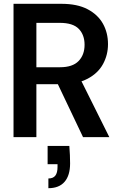

<svg xmlns="http://www.w3.org/2000/svg" viewBox="-20 -720 617 1008"><path d="M51 0V-700H302Q386 -700 440 -671.5Q494 -643 520.5 -595.5Q547 -548 547 -488Q547 -432 521 -384Q495 -336 440.5 -307Q386 -278 300 -278H171V0ZM416 0 269 -309H400L554 0ZM171 -367H295Q361 -367 392.5 -399.5Q424 -432 424 -485Q424 -537 393.5 -568.5Q363 -600 294 -600H171ZM234 268V217Q259 217 270.5 202Q282 187 282 157V142H230V46H344Q346 70 347 94Q348 118 348 138Q348 201 319 234.5Q290 268 234 268Z"/></svg>

Font: DM Sans 36pt SemiBold
Style: Regular
Weight: 600
Designer: Colophon Foundry, Jonny Pinhorn
Foundry: Colophon Foundry
Version: Version 4.004;gftools[0.9.30]